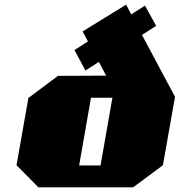

<svg xmlns="http://www.w3.org/2000/svg" viewBox="-20 -805 772 825"><path d="M145 0 51 -95 102 -384 229 -479 436 -480 405 -539 347 -502 300 -590 358 -627 335 -670 522 -785 544 -743 603 -781 651 -694 590 -655 732 -389 680 -95 552 0ZM320 -94H412L463 -385H371Z"/></svg>

Font: Tomorrow ExtraBold
Style: Italic
Weight: 800
Italic angle: -10°
Designer: Tony de Marco, Monica Rizzolli
Foundry: Just in Type
Version: Version 2.002